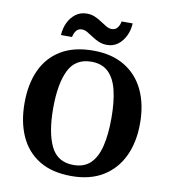

<svg xmlns="http://www.w3.org/2000/svg" viewBox="-99 -1013 984 1108"><g transform="rotate(10 393.5 -459.5)"><path d="M394.1 10Q280 10 205 -36Q130 -82 92.5 -165Q55 -248 55 -359Q55 -470 92.5 -552Q130 -634 205.6 -679.5Q281.1 -725 394.7 -725Q503 -725 578.5 -679.5Q654 -634 693 -551.5Q732 -469 732 -358Q732 -247 692.7 -164.5Q653.4 -82 578.1 -36Q502.8 10 394.1 10ZM394.1 -55Q457 -55 494 -91Q531 -127 547.5 -195Q564 -263 564 -358.4Q564 -453.8 547.7 -521.2Q531.3 -588.7 494.1 -624.3Q456.8 -660 394.8 -660Q301 -660 262 -580.5Q223 -501 223 -357.5Q223 -215 262 -135Q301 -55 394.1 -55ZM465 -771Q438 -771 416 -780.5Q394 -790 375.5 -802.5Q357 -815 340.5 -824.5Q324 -834 308 -834Q286 -834 274 -817.5Q262 -801 259 -781H194Q196 -822 212.5 -855.5Q229 -889 256.5 -909Q284 -929 320 -929Q347 -929 368.5 -919.5Q390 -910 408.5 -897.5Q427 -885 443.5 -875.5Q460 -866 476 -866Q498 -866 510 -882.5Q522 -899 525 -919H590Q588 -879 571.5 -845Q555 -811 528 -791Q501 -771 465 -771Z"/></g></svg>

Font: Noto Serif Gujarati
Style: Regular
Weight: 400
Designer: Universal Thirst, Indian Type Foundry and the Monotype Design Team
Foundry: Monotype Imaging Inc.
Version: Version 2.102